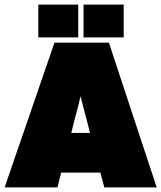

<svg xmlns="http://www.w3.org/2000/svg" viewBox="-30 -812 699 832"><path d="M219 0H-10L206 -627H442L649 0H422L405 -64H235ZM291 -285Q287 -269 285.5 -263Q284 -257 283 -252L279 -236H360L356 -252Q355 -257 353 -264.5Q351 -272 346 -291Q336 -329 330 -351.5Q324 -374 319 -395Q314 -373 308 -349Q302 -325 291 -285ZM506 -792V-650H332V-792ZM309 -792V-650H136V-792Z"/></svg>

Font: Blinker Black
Style: Regular
Weight: 900
Designer: Juergen Huber
Foundry: supertype
Version: Version 1.017;hotconv 1.0.117;makeotfexe 2.5.65602